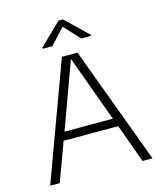

<svg xmlns="http://www.w3.org/2000/svg" viewBox="-110 -810 749 890"><g transform="rotate(-15 264.5 -364.5)"><path d="M66 0 134 -185H396L463 0H511L302 -563H227L20 0ZM149 -225 265 -543 381 -225ZM151 -622H197L265 -696H267L336 -622H382V-628L277 -729H255L151 -628Z"/></g></svg>

Font: OSH Darker Grotesque
Style: Regular
Weight: 400
Designer: Gabriel Lam
Foundry: TypeRant
Version: Version 1.000;Glyphs 3.1.1 (3148)